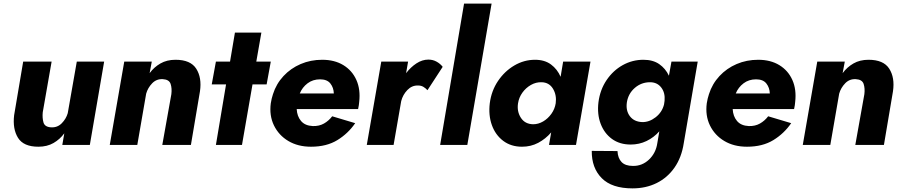

<svg xmlns="http://www.w3.org/2000/svg" viewBox="-20 -800 4982 1060"><path d="M216 -180 265 -460H108L58 -164Q49 -88 79.5 -39Q110 10 192 10Q240 10 275.5 -10.5Q311 -31 335 -64L324 0H476L555 -460H404L354 -175Q345 -144 321 -119.5Q297 -95 262 -97Q227 -99 220 -124Q213 -149 216 -180Z M926 -280 876 0H1034L1084 -296Q1095 -371 1063.5 -420.5Q1032 -470 949 -470Q901 -470 865.5 -449.5Q830 -429 806 -396L818 -460H666L586 0H738L787 -283Q796 -315 820 -340Q844 -365 879 -363Q914 -361 922 -336.5Q930 -312 926 -280Z M1277 -620 1250 -460H1172L1149 -334H1228L1172 0H1316L1374 -334H1452L1475 -460H1395L1423 -620Z M1635 -284Q1649 -318 1678 -340Q1707 -362 1747 -362Q1786 -362 1804 -339Q1822 -316 1823 -284ZM1618 -198H1957Q1959 -209 1961 -219L1963 -237Q1971 -306 1947.5 -358.5Q1924 -411 1875.5 -440.5Q1827 -470 1759 -470Q1695 -470 1640 -446.5Q1585 -423 1545 -380Q1505 -337 1487 -280Q1483 -268 1480 -255.5Q1477 -243 1475 -230Q1466 -162 1492.5 -107.5Q1519 -53 1572 -21.5Q1625 10 1697 10Q1783 10 1842.5 -26.5Q1902 -63 1941 -120L1814 -158Q1795 -133 1768.5 -118Q1742 -103 1707 -104Q1664 -106 1642 -132Q1620 -158 1618 -198Z M2340 -302 2424 -431Q2411 -448 2390.5 -459.5Q2370 -471 2345 -471Q2311 -471 2279 -450Q2247 -429 2222 -396L2233 -460H2085L2005 0H2153L2195 -242Q2204 -277 2229 -303Q2254 -329 2288 -328Q2305 -328 2317.5 -320.5Q2330 -313 2340 -302Z M2542 -780 2410 0H2560L2694 -780Z M2684 -230Q2676 -164 2695.5 -109.5Q2715 -55 2758 -22.5Q2801 10 2862 10Q2911 10 2951.5 -11.5Q2992 -33 3023 -69L3011 0H3160L3240 -460H3089L3075 -376Q3057 -418 3022 -444Q2987 -470 2934 -470Q2873 -470 2819.5 -438.5Q2766 -407 2729.5 -353Q2693 -299 2684 -230ZM2840 -230Q2845 -262 2864 -288.5Q2883 -315 2911 -331Q2939 -347 2970 -346Q3012 -345 3033 -310Q3054 -275 3048 -230Q3043 -198 3024 -171.5Q3005 -145 2978.5 -129.5Q2952 -114 2923 -114Q2878 -115 2855.5 -150Q2833 -185 2840 -230Z M3284 -236Q3276 -170 3296 -117Q3316 -64 3358.5 -33Q3401 -2 3462 -2Q3509 -2 3549.5 -21.5Q3590 -41 3620 -75L3609 -10Q3601 45 3563 81Q3525 117 3474 116Q3432 116 3411.5 94.5Q3391 73 3389 34L3247 33Q3246 127 3302 183.5Q3358 240 3472 240Q3546 240 3605.5 210.5Q3665 181 3704 125Q3743 69 3755 -10L3832 -460H3687L3673 -382Q3654 -422 3619.5 -446Q3585 -470 3532 -470Q3471 -470 3418 -440.5Q3365 -411 3329 -358Q3293 -305 3284 -236ZM3441 -236Q3449 -284 3485 -315Q3521 -346 3569 -346Q3608 -346 3630.5 -317Q3653 -288 3649 -244L3646 -223Q3635 -180 3599.5 -152.5Q3564 -125 3525 -126Q3480 -128 3457 -159Q3434 -190 3441 -236Z M4042 -284Q4056 -318 4085 -340Q4114 -362 4154 -362Q4193 -362 4211 -339Q4229 -316 4230 -284ZM4025 -198H4364Q4366 -209 4368 -219L4370 -237Q4378 -306 4354.5 -358.5Q4331 -411 4282.5 -440.5Q4234 -470 4166 -470Q4102 -470 4047 -446.5Q3992 -423 3952 -380Q3912 -337 3894 -280Q3890 -268 3887 -255.5Q3884 -243 3882 -230Q3873 -162 3899.5 -107.5Q3926 -53 3979 -21.5Q4032 10 4104 10Q4190 10 4249.5 -26.5Q4309 -63 4348 -120L4221 -158Q4202 -133 4175.5 -118Q4149 -103 4114 -104Q4071 -106 4049 -132Q4027 -158 4025 -198Z M4752 -280 4702 0H4860L4910 -296Q4921 -371 4889.5 -420.5Q4858 -470 4775 -470Q4727 -470 4691.5 -449.5Q4656 -429 4632 -396L4644 -460H4492L4412 0H4564L4613 -283Q4622 -315 4646 -340Q4670 -365 4705 -363Q4740 -361 4748 -336.5Q4756 -312 4752 -280Z"/></svg>

Font: Jost* 700 Bold Italic
Style: Bold Italic
Weight: 700
Italic angle: -10°
Version: Version 3.200; ttfautohint (v0.97) -l 8 -r 50 -G 200 -x 14 -